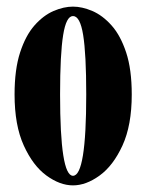

<svg xmlns="http://www.w3.org/2000/svg" viewBox="-20 -549 442 580"><path d="M200.5 11Q161 11 120.2 -18.8Q79.5 -48.5 51.8 -109.5Q24 -170.5 24 -263.5Q24 -339.5 40.8 -390.8Q57.5 -442 84.2 -472.2Q111 -502.5 141.8 -515.8Q172.5 -529 200.5 -529Q228 -529 259 -515.8Q290 -502.5 317 -472.2Q344 -442 361 -390.8Q378 -339.5 378 -263.5Q378 -170.5 350 -109.5Q322 -48.5 281 -18.8Q240 11 200.5 11ZM200.5 -18Q240.5 -18 240.5 -263.5Q240.5 -386 231.2 -443.2Q222 -500.5 200.5 -500.5Q180 -500.5 170.8 -443.2Q161.5 -386 161.5 -263.5Q161.5 -18 200.5 -18Z"/></svg>

Font: Imbue 50pt ExtraBold
Style: Regular
Weight: 800
Designer: Tyler Finck
Foundry: Etcetera Type Company
Version: Version 1.102; ttfautohint (v1.8.3)